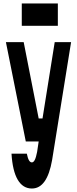

<svg xmlns="http://www.w3.org/2000/svg" viewBox="-20 -862 440 1102"><path d="M128 -50H202L193 10C185 51 176 70 163 70C150 70 141 55 134 20H46C54 152 94 220 163 220C222 220 260 165 279 57L388 -620H294L224 -182H202L116 -620H14ZM312 -714V-842H105V-714Z"/></svg>

Font: Yard Headline
Style: Regular
Weight: 400
Monospace: yes
Designer: Roman Shamin
Foundry: Evil Martians
Version: Version 1.000